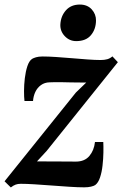

<svg xmlns="http://www.w3.org/2000/svg" viewBox="-35 -812 538 843"><path d="M343.5 -449.5Q330 -449.5 312.8 -449.8Q295.5 -450 276.5 -450.2Q257.5 -450.5 239.5 -451Q221.5 -451.5 206.8 -451.2Q192 -451 182.5 -450.5Q161 -450 145 -438.5Q129 -427 120.2 -408.5Q111.5 -390 110 -368.5H72.5Q70.5 -385 70.5 -412.2Q70.5 -439.5 74 -468.8Q77.5 -498 85.2 -521.5Q93 -545 106 -553.5Q111.5 -557 123 -560.5Q134.5 -564 152 -564Q177 -564 210.5 -561.8Q244 -559.5 280 -556.5Q316 -553.5 349.2 -551Q382.5 -548.5 407 -548.5Q423.5 -548.5 436 -552Q448.5 -555.5 458.5 -564.5L482.5 -539L170 -149.5L127.5 -103.5Q146.5 -103.5 169.5 -103.2Q192.5 -103 216.2 -103Q240 -103 261 -102.8Q282 -102.5 298 -102.5Q336.5 -102.5 357.2 -127Q378 -151.5 382 -188.5H418.5Q419.5 -170 419 -142.2Q418.5 -114.5 415.2 -85.2Q412 -56 404.2 -32.8Q396.5 -9.5 383 0.5Q377 4.5 364.5 7.5Q352 10.5 334.5 10.5Q307 10.5 269.5 8Q232 5.5 191.8 2.5Q151.5 -0.5 115.8 -2.8Q80 -5 56 -5Q43.5 -5 33.8 -1.5Q24 2 12.5 11L-15 -16L298 -405.5ZM299.5 -631.5Q270 -631.5 249.2 -653.5Q228.5 -675.5 230 -705Q232 -741.5 254.5 -766.8Q277 -792 315.5 -792Q348.5 -792 367.8 -770.8Q387 -749.5 386.5 -721.5Q386 -683.5 364.2 -657.5Q342.5 -631.5 299.5 -631.5Z"/></svg>

Font: Merriweather 24pt SemiCondensed
Style: Bold Italic
Weight: 700
Width: 4
Italic angle: -7.8°
Designer: Eben Sorkin
Foundry: Eben Sorkin
Version: Version 2.101